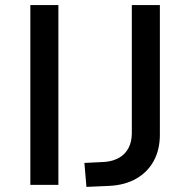

<svg xmlns="http://www.w3.org/2000/svg" viewBox="-20 -725 746 753"><path d="M99 0V-705H209V0ZM319 8 311 -86 392 -90Q424 -93 447.5 -106.5Q471 -120 484 -144.5Q497 -169 497 -203V-705H607V-197Q607 -138 583 -94Q559 -50 514.5 -24.5Q470 1 409 4Z"/></svg>

Font: Nunito Sans 8pt SemiBold
Style: Regular
Weight: 600
Version: Version 3.101;gftools[0.9.27]